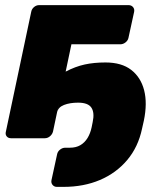

<svg xmlns="http://www.w3.org/2000/svg" viewBox="-20 -540 647 750"><path d="M23 0Q12 0 6 -7.5Q0 -15 3 -26L102 -494Q104 -505 113 -512.5Q122 -520 133 -520H482Q493 -520 499.5 -512.5Q506 -505 504 -494L482 -393Q480 -382 470.5 -374.5Q461 -367 450 -367H259L187 -26Q184 -15 175 -7.5Q166 0 155 0ZM236 -260Q274 -280 310.5 -288Q347 -296 392 -296Q455 -296 492.5 -267Q530 -238 543 -187.5Q556 -137 542 -69L535 -38Q520 34 477 85Q434 136 370.5 163Q307 190 228 190H202Q192 190 185.5 182.5Q179 175 181 164L203 63Q205 52 214.5 44.5Q224 37 235 37H253Q277 37 294 27Q311 17 322 -1Q333 -19 338 -43L342 -63Q350 -100 337 -119.5Q324 -139 285 -139Q253 -139 230 -130Q207 -121 203 -101Z"/></svg>

Font: Rubik ExtraBold
Style: Italic
Weight: 800
Italic angle: -12°
Designer: Hubert and Fischer
Foundry: Hubert and Fischer
Version: Version 2.300;gftools[0.9.30]